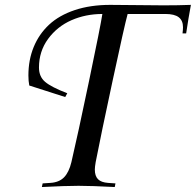

<svg xmlns="http://www.w3.org/2000/svg" viewBox="-20 -752 788 772"><path d="M444.3 -14.6 441.4 0Q348.6 -4.9 295.9 -4.9Q242.7 -4.9 148.4 0L151.4 -14.6L182.1 -16.6Q217.3 -18.6 237.3 -38.8Q257.3 -59.1 267.1 -100.1Q292 -206.1 338.1 -426.8Q384.3 -647.5 391.6 -695.8Q324.7 -695.8 267.3 -670.7Q210 -645.5 173.3 -595.5Q136.7 -545.4 136.7 -480.5Q136.7 -443.8 161.4 -422.9Q186 -401.9 250.5 -377L242.2 -361.8Q148.4 -392.1 97.7 -408.2Q94.2 -425.8 94.2 -448.7Q94.2 -511.2 115.5 -563Q136.7 -614.7 177.2 -652.6Q217.8 -690.4 280.5 -711.4Q343.3 -732.4 423.3 -732.4Q467.3 -732.4 537.8 -731.4Q608.4 -730.5 638.2 -730.5Q696.8 -730.5 747.6 -732.4Q737.3 -677.2 728.5 -617.7H713.9L715.3 -631.3Q715.8 -635.3 715.8 -642.6Q715.8 -669.4 698.7 -682.6Q681.6 -695.8 645 -695.8H493.2Q480 -647.5 432.9 -428Q385.7 -208.5 364.7 -100.1Q361.3 -80.6 361.3 -70.3Q361.3 -44.4 374 -31.5Q386.7 -18.6 414.6 -16.6Z"/></svg>

Font: Flanker
Style: Italic
Weight: 400
Italic angle: -12°
Designer: Flanker
Version: Version 2.027